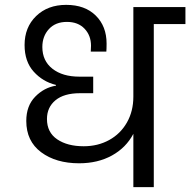

<svg xmlns="http://www.w3.org/2000/svg" viewBox="-20 -769 782 789"><path d="M742 -670H612V0H528V-219Q498 -162 440 -130Q382 -98 305 -98Q210 -98 149 -143.5Q88 -189 88 -272Q88 -334 124.5 -371.5Q161 -409 210 -417V-420Q156 -433 118.5 -474.5Q81 -516 81 -584Q81 -657 128.5 -703Q176 -749 252 -749Q329 -749 373.5 -705Q418 -661 418 -590Q418 -568 417 -557H353L354 -581Q354 -623 327.5 -651Q301 -679 255 -679Q208 -679 181 -649.5Q154 -620 154 -576Q154 -519 195.5 -486.5Q237 -454 306 -454H363V-386H309Q243 -386 208 -357Q173 -328 173 -280Q173 -225 215 -196.5Q257 -168 324 -168Q382 -168 428.5 -193.5Q475 -219 501.5 -265.5Q528 -312 528 -372V-740H742Z"/></svg>

Font: MSTAGE
Style: Regular
Weight: 400
Designer: Ninad Kale (Devanagari), Jonny Pinhorn (Latin)
Foundry: Indian Type Foundry
Version: 4.004